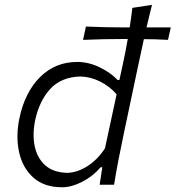

<svg xmlns="http://www.w3.org/2000/svg" viewBox="-20 -762 724 792"><path d="M236.5 10.5Q162 10.5 117.5 -29.5Q73 -69.5 58.8 -134.2Q44.5 -199 60 -274Q82.5 -381.5 145.2 -444Q208 -506.5 298.5 -506.5Q346 -506.5 392.2 -483.8Q438.5 -461 465 -432H472.5L486 -494Q492 -521 497.2 -547.8Q502.5 -574.5 507 -601H477.5Q444 -601 404.8 -600.2Q365.5 -599.5 322.5 -597.5L334.5 -652.5Q376.5 -650.5 415.2 -649.8Q454 -649 487.5 -649H515Q521.5 -691.5 526 -729.5L607 -742Q601 -718.5 595.5 -695.5Q590 -672.5 584.5 -649H684.5L673 -597.5Q647 -599 622 -599.8Q597 -600.5 573.5 -600.5Q568 -574.5 562.2 -548Q556.5 -521.5 550.5 -494L492.5 -219.5Q479.5 -157.5 469.5 -106.5Q459.5 -55.5 450.5 0H391L402 -72H395Q362.5 -34 318.5 -11.8Q274.5 10.5 236.5 10.5ZM258.5 -49Q300 -50.5 341.2 -77Q382.5 -103.5 413 -150L461 -373Q433 -405.5 393.2 -425.5Q353.5 -445.5 311 -446.5Q232 -444 187.2 -395Q142.5 -346 125.5 -268Q113 -209 123 -159.8Q133 -110.5 166.5 -80.2Q200 -50 258.5 -49Z"/></svg>

Font: Commissioner Flair Light
Style: Italic
Weight: 300
Italic angle: -12°
Designer: Kostas Bartsokas
Foundry: Kostas Bartsokas
Version: Version 1.000; ttfautohint (v1.8.3)